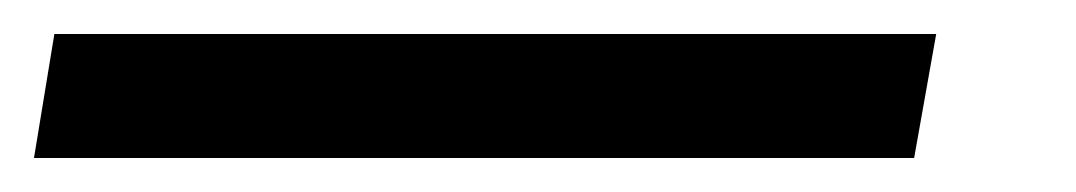

<svg xmlns="http://www.w3.org/2000/svg" viewBox="-94 94 633 113"><path d="M-62 114H457L444 187H-74Z"/></svg>

Font: KoHo SemiBold
Style: Italic
Weight: 600
Italic angle: -10°
Version: Version 1.000; ttfautohint (v1.6)